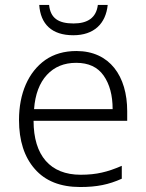

<svg xmlns="http://www.w3.org/2000/svg" viewBox="-20 -749 592 779"><path d="M377 -729C370.6 -676.8 335.4 -653.8 278.3 -653.8C216.3 -653.8 184.6 -675.8 179.2 -729H139.2C144.5 -651.4 189.9 -606 277.3 -606C361.3 -606 409.2 -652.8 417 -729ZM290 -542C240.7 -542 198.7 -529.8 164.1 -505.9C94.7 -457 57.1 -369.6 57.1 -262.2C57.1 -178.2 78.6 -111.8 121.1 -63.5C163.6 -14.6 225.1 9.8 305.2 9.8C373 9.8 420.9 0 474.1 -23.9V-76.2C444.8 -63.5 418 -54.2 393.1 -48.8C368.2 -43 339.8 -40 307.1 -40C184.1 -40 116.2 -117.7 116.2 -258.8H496.1V-297.9C496.1 -439.9 425.3 -542 290 -542ZM289.1 -494.1C338.9 -494.1 376 -477.1 400.4 -442.4C424.8 -407.7 437 -362.3 437 -306.2H118.2C122.6 -366.2 140.1 -412.6 170.4 -445.3C200.7 -478 240.2 -494.1 289.1 -494.1Z"/></svg>

Font: Noto Reveo Sans
Style: Regular
Weight: 300
Designer: Monotype Design Team
Foundry: Monotype Imaging Inc.
Version: Version 2.007